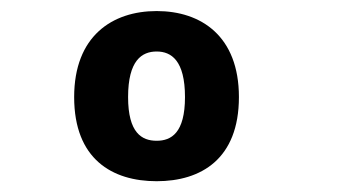

<svg xmlns="http://www.w3.org/2000/svg" viewBox="-20 -792 660 356"><path d="M423 -612C423 -725 353 -771.5 270.5 -771.5C188 -771.5 117.5 -725 117.5 -612C117.5 -497 188 -456 270.5 -456C352.5 -456 423 -497 423 -612ZM217.5 -612C217.5 -680 243 -696.5 270.5 -696.5C297.5 -696.5 323 -680 323 -612C323 -545.5 297.5 -531 270.5 -531C243 -531 217.5 -545.5 217.5 -612Z"/></svg>

Font: Monaspace Krypton ExtraBold
Style: Regular
Weight: 800
Designer: Riley Cran & the Lettermatic Team
Foundry: Lettermatic
Version: Version 1.101 (Monaspace Krypton)